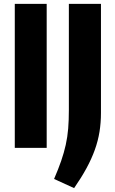

<svg xmlns="http://www.w3.org/2000/svg" viewBox="-20 -760 593 987"><path d="M56 -740H220V0H56ZM258 160Q280 109 294.5 67Q309 25 318 -15.5Q327 -56 330.5 -99Q334 -142 334 -194V-740H499V-180Q499 -129 491.5 -82.5Q484 -36 467.5 10Q451 56 425 104Q399 152 361 207Z"/></svg>

Font: Encode Sans Compressed
Style: ExtraBold
Weight: 800
Designer: Pablo Impallari, Andres Torresi
Foundry: Pablo Impallari, Andres Torresi
Version: Version 1.000; ttfautohint (v1.00) -l 8 -r 50 -G 200 -x 14 -